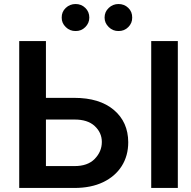

<svg xmlns="http://www.w3.org/2000/svg" viewBox="-20 -931 944 951"><path d="M207.5 -446.3H347.7Q473.1 -446.3 543.9 -386.5Q614.7 -326.7 615.2 -226.6Q615.2 -159.7 583 -108.6Q550.8 -57.6 491 -28.8Q431.2 0 347.7 0H75.2V-727.5H207.5ZM207.5 -338.9V-108.4H347.7Q414.1 -107.9 449.2 -144Q484.4 -180.2 484.4 -228Q484.4 -273.9 449.2 -306.6Q414.1 -339.4 347.7 -338.9ZM860.8 -727.5V0H729V-727.5ZM354.5 -777.3Q326.2 -776.9 305.7 -796.9Q285.2 -816.9 285.6 -843.8Q285.2 -872.6 305.7 -891.8Q326.2 -911.1 354.5 -911.1Q382.8 -911.1 402.6 -891.8Q422.4 -872.6 422.4 -843.8Q422.4 -816.9 402.6 -796.9Q382.8 -776.9 354.5 -777.3ZM566.9 -777.3Q539.1 -776.9 518.6 -796.9Q498 -816.9 498 -843.8Q498 -872.6 518.6 -891.8Q539.1 -911.1 566.9 -911.1Q595.7 -911.1 615.5 -891.8Q635.3 -872.6 634.8 -843.8Q635.3 -816.9 615.5 -796.9Q595.7 -776.9 566.9 -777.3Z"/></svg>

Font: Inter Semi Bold
Style: Regular
Weight: 600
Designer: Rasmus Andersson
Foundry: rsms
Version: Version 4.000;git-e0f93cc